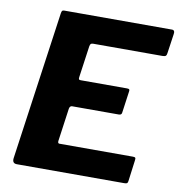

<svg xmlns="http://www.w3.org/2000/svg" viewBox="-83 -818 835 893"><g transform="rotate(10 335.0 -371.0)"><path d="M135.1 -727.3Q136.8 -736.9 139.4 -739.4Q142 -742 149.8 -742H657.3Q672.9 -742 668.7 -720.5L655.7 -630.9Q654.7 -621.2 650.6 -617.4Q646.5 -613.6 635.1 -613.6H308.4Q300.5 -613.6 297.1 -610.7Q293.7 -607.8 292 -598.5L270.9 -448.7Q269.9 -440.8 272.1 -438.5Q274.3 -436.3 280.5 -436.3H499.1Q508.1 -436.3 510.1 -432.9Q512.2 -429.5 510.5 -421.9L496.5 -321.4Q495.5 -310.1 482.5 -310.1H262.2Q251.1 -310.1 248.7 -295.8L226.9 -139.9Q225.9 -128.4 233.6 -128.4H581Q590.3 -128.4 592.6 -125.1Q595 -121.8 593.3 -112.5L580.3 -13.1Q579.3 -5.6 576.2 -2.8Q573 0 562.6 0H55.6Q32.8 0 36 -25.3L135.1 -727.3Z"/></g></svg>

Font: Libre Franklin Thin
Style: Italic
Weight: 100
Italic angle: -8°
Designer: Pablo Impallari, Rodrigo Fuenzalida, Nhung Nguyen
Foundry: Impallari Type
Version: Version 3.000